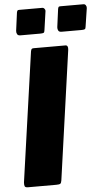

<svg xmlns="http://www.w3.org/2000/svg" viewBox="-62 -993 570 1032"><g transform="rotate(-5 222.5 -477.0)"><path d="M313 -742Q329 -742 326 -717L228 -21Q226 -7 220.5 -3.5Q215 0 199 0H46Q31 0 28.5 -8Q26 -16 27 -28L126 -726Q128 -736 131 -739Q134 -742 142 -742ZM222 -932 208 -834Q207 -822 202 -819.5Q197 -817 183 -817H76Q64 -817 59.5 -825Q55 -833 56 -843L69 -941Q71 -950 73.5 -952Q76 -954 82 -954H207Q214 -954 219 -947Q224 -940 222 -932ZM445 -932 430 -834Q429 -822 424 -819.5Q419 -817 405 -817H298Q286 -817 281.5 -825Q277 -833 278 -843L291 -941Q293 -950 295.5 -952Q298 -954 305 -954H429Q437 -954 441.5 -947Q446 -940 445 -932Z"/></g></svg>

Font: Libre Franklin ExtraBold
Style: Italic
Weight: 800
Italic angle: -8°
Designer: Pablo Impallari, Rodrigo Fuenzalida, Nhung Nguyen
Foundry: Impallari Type
Version: Version 3.000